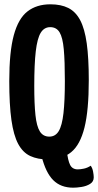

<svg xmlns="http://www.w3.org/2000/svg" viewBox="-20 -730 455 891"><path d="M320 141Q262 141 227 106Q192 71 173 -5L290 -31Q295 15 305.5 35.5Q316 56 341 56Q353 56 369.5 52.5Q386 49 401 39Q409 50 412 66.5Q415 83 415 93Q415 113 398 123.5Q381 134 358.5 137.5Q336 141 320 141ZM203 10Q155 10 120.5 -6Q86 -22 64.5 -62Q43 -102 33 -173Q23 -244 23 -354Q23 -489 44 -566.5Q65 -644 107.5 -677Q150 -710 214 -710Q263 -710 297 -693Q331 -676 352 -636.5Q373 -597 382.5 -529Q392 -461 392 -358Q392 -218 372 -138Q352 -58 310.5 -24Q269 10 203 10ZM209 -96Q237 -96 252.5 -121.5Q268 -147 274.5 -204.5Q281 -262 281 -354Q281 -446 276 -501Q271 -556 256.5 -580Q242 -604 213 -604Q185 -604 169 -578Q153 -552 146 -492Q139 -432 139 -331Q139 -248 144.5 -196Q150 -144 165 -120Q180 -96 209 -96Z"/></svg>

Font: Yanone Kaffeesatz ExtraLight SemiBold
Style: Regular
Weight: 600
Version: Version 2.003